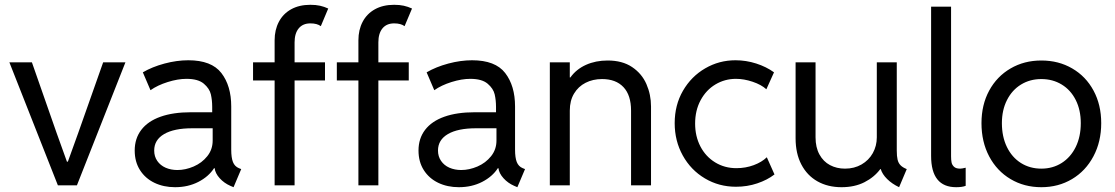

<svg xmlns="http://www.w3.org/2000/svg" viewBox="-20 -780 4693 808"><path d="M19.5 -517.6H114.3L217.8 -221.7L261.7 -99.6H265.6L309.6 -221.7L414.1 -517.6H507.8L303.7 0H223.6Z M546.9 -146.5Q546.9 -197.3 574.7 -233.6Q602.5 -270 655.5 -288.8Q708.5 -307.6 783.2 -307.6H873V-330.1Q873 -358.4 867.4 -382.8Q861.8 -407.2 837.9 -427.7Q814 -448.2 764.6 -448.2Q728.5 -448.2 685.8 -434.8Q643.1 -421.4 613.3 -400.4L581.1 -475.6Q620.1 -498.5 672.1 -512.5Q724.1 -526.4 772.5 -526.4Q870.1 -526.4 911.6 -472.7Q953.1 -418.9 953.1 -332V-150.4Q953.1 -116.2 960.4 -97.9Q967.8 -79.6 985.4 -72.3L995.1 -68.4L962.9 7.8L949.2 2Q923.3 -9.3 904.5 -30Q885.7 -50.8 883.3 -72.3H880.9Q857.9 -36.6 814.5 -14.4Q771 7.8 716.8 7.8Q668.5 7.8 629.9 -10.7Q591.3 -29.3 569.1 -64.2Q546.9 -99.1 546.9 -146.5ZM726.6 -64.5Q760.3 -64.5 794.9 -79.3Q829.6 -94.2 852.3 -122.6Q875 -150.9 875 -188.5V-240.2H789.1Q712.4 -240.2 670.7 -215.8Q628.9 -191.4 628.9 -146.5Q628.9 -121.6 641.8 -102.8Q654.8 -84 677 -74.2Q699.2 -64.5 726.6 -64.5Z M1044.9 -517.6H1135.7V-610.4Q1135.7 -654.3 1153.6 -688.2Q1171.4 -722.2 1205.3 -741Q1239.3 -759.8 1286.1 -759.8Q1309.1 -759.8 1326.7 -755.9Q1344.2 -752 1361.3 -744.1L1330.1 -669.9Q1314.5 -681.6 1286.1 -681.6Q1254.4 -681.6 1237.1 -660.6Q1219.7 -639.6 1219.7 -601.6V-517.6H1347.7V-441.4H1219.7V0H1135.7V-441.4H1044.9Z M1397.5 -517.6H1488.3V-610.4Q1488.3 -654.3 1506.1 -688.2Q1523.9 -722.2 1557.9 -741Q1591.8 -759.8 1638.7 -759.8Q1661.6 -759.8 1679.2 -755.9Q1696.8 -752 1713.9 -744.1L1682.6 -669.9Q1667 -681.6 1638.7 -681.6Q1606.9 -681.6 1589.6 -660.6Q1572.3 -639.6 1572.3 -601.6V-517.6H1700.2V-441.4H1572.3V0H1488.3V-441.4H1397.5Z M1741.2 -146.5Q1741.2 -197.3 1769 -233.6Q1796.9 -270 1849.9 -288.8Q1902.8 -307.6 1977.5 -307.6H2067.4V-330.1Q2067.4 -358.4 2061.8 -382.8Q2056.2 -407.2 2032.2 -427.7Q2008.3 -448.2 1959 -448.2Q1922.9 -448.2 1880.1 -434.8Q1837.4 -421.4 1807.6 -400.4L1775.4 -475.6Q1814.5 -498.5 1866.5 -512.5Q1918.5 -526.4 1966.8 -526.4Q2064.5 -526.4 2106 -472.7Q2147.5 -418.9 2147.5 -332V-150.4Q2147.5 -116.2 2154.8 -97.9Q2162.1 -79.6 2179.7 -72.3L2189.5 -68.4L2157.2 7.8L2143.6 2Q2117.7 -9.3 2098.9 -30Q2080.1 -50.8 2077.6 -72.3H2075.2Q2052.2 -36.6 2008.8 -14.4Q1965.3 7.8 1911.1 7.8Q1862.8 7.8 1824.2 -10.7Q1785.6 -29.3 1763.4 -64.2Q1741.2 -99.1 1741.2 -146.5ZM1920.9 -64.5Q1954.6 -64.5 1989.3 -79.3Q2023.9 -94.2 2046.6 -122.6Q2069.3 -150.9 2069.3 -188.5V-240.2H1983.4Q1906.7 -240.2 1865 -215.8Q1823.2 -191.4 1823.2 -146.5Q1823.2 -121.6 1836.2 -102.8Q1849.1 -84 1871.3 -74.2Q1893.6 -64.5 1920.9 -64.5Z M2293.9 -517.6H2377.9V-454.1H2380.4Q2405.3 -488.8 2446 -507.1Q2486.8 -525.4 2537.1 -525.4Q2599.1 -525.4 2640.1 -497.8Q2681.2 -470.2 2700.4 -426Q2719.7 -381.8 2719.7 -332V0H2635.7V-314.5Q2635.7 -379.4 2603.8 -413.3Q2571.8 -447.3 2513.7 -447.3Q2475.1 -447.3 2444.3 -431.6Q2413.6 -416 2395.8 -386.2Q2377.9 -356.4 2377.9 -314.5V0H2293.9Z M2819.3 -261.7Q2819.3 -337.9 2854.2 -398.2Q2889.2 -458.5 2947.8 -492.4Q3006.3 -526.4 3075.2 -526.4Q3119.6 -526.4 3162.4 -512.7Q3205.1 -499 3237.3 -475.6L3205.1 -404.3Q3183.6 -423.8 3147.2 -436Q3110.8 -448.2 3077.1 -448.2Q3030.3 -448.2 2991 -424.8Q2951.7 -401.4 2928.5 -358.4Q2905.3 -315.4 2905.3 -259.8Q2905.3 -206.5 2927.5 -163.8Q2949.7 -121.1 2989.5 -96.7Q3029.3 -72.3 3079.1 -72.3Q3117.7 -72.3 3151.9 -85Q3186 -97.7 3207 -118.2L3239.3 -45.9Q3209 -22.5 3166.7 -8.3Q3124.5 5.9 3077.1 5.9Q3005.4 5.9 2946.3 -29.3Q2887.2 -64.5 2853.3 -125.7Q2819.3 -187 2819.3 -261.7Z M3328.1 -198.2V-517.6H3412.1V-202.1Q3412.1 -159.7 3428.5 -129.9Q3444.8 -100.1 3472.9 -85.2Q3501 -70.3 3536.1 -70.3Q3575.2 -70.3 3605.7 -87.9Q3636.2 -105.5 3653.1 -135.7Q3669.9 -166 3669.9 -202.1V-517.6H3753.9V-146.5Q3753.9 -122.6 3757.3 -108.2Q3760.7 -93.8 3769.8 -84.5Q3778.8 -75.2 3795.9 -68.4L3763.7 7.8Q3733.9 -6.3 3713.4 -26.6Q3692.9 -46.9 3686.5 -68.4H3684.6Q3659.2 -34.2 3617.9 -13.2Q3576.7 7.8 3521.5 7.8Q3463.9 7.8 3420.2 -16.8Q3376.5 -41.5 3352.3 -87.9Q3328.1 -134.3 3328.1 -198.2Z M3898.4 -124V-752H3982.4V-122.1Q3982.4 -107.4 3984.4 -96.9Q3986.3 -86.4 3994.6 -78.4Q4002.9 -70.3 4020.5 -70.3Q4028.3 -70.3 4043.9 -74.2V2Q4029.3 7.8 4003.9 7.8Q3898.4 7.8 3898.4 -124Z M4110.4 -261.7Q4110.4 -338.9 4142.8 -398.7Q4175.3 -458.5 4232.7 -491.9Q4290 -525.4 4362.3 -525.4Q4435.1 -525.4 4492.4 -491.9Q4549.8 -458.5 4582 -398.7Q4614.3 -338.9 4614.3 -261.7Q4614.3 -183.6 4581.5 -122.1Q4548.8 -60.5 4491.5 -26.4Q4434.1 7.8 4362.3 7.8Q4290 7.8 4232.7 -26.4Q4175.3 -60.5 4142.8 -121.8Q4110.4 -183.1 4110.4 -261.7ZM4528.3 -261.7Q4528.3 -316.9 4507.1 -359.1Q4485.8 -401.4 4448 -424.3Q4410.2 -447.3 4362.3 -447.3Q4314.5 -447.3 4276.9 -424.3Q4239.3 -401.4 4217.8 -359.1Q4196.3 -316.9 4196.3 -261.7Q4196.3 -205.1 4217.3 -161.6Q4238.3 -118.2 4276.1 -94.2Q4314 -70.3 4362.3 -70.3Q4410.2 -70.3 4448 -94.2Q4485.8 -118.2 4507.1 -161.6Q4528.3 -205.1 4528.3 -261.7Z"/></svg>

Font: Reddit Sans A
Style: Regular
Weight: 400
Designer: Stephen Hutchings
Foundry: Reddit
Version: Version 1.013